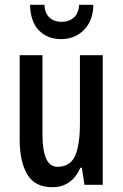

<svg xmlns="http://www.w3.org/2000/svg" viewBox="-20 -770 511 800"><path d="M408 -540V0H332L321 -71H315Q279 10 198 10Q125 10 93.5 -43.5Q62 -97 62 -188V-540H157V-210Q157 -75 219 -75Q272 -75 292.5 -120Q313 -165 313 -256V-540ZM369 -750Q368 -684 330 -645.5Q292 -607 235 -607Q178 -607 142.5 -643Q107 -679 105 -750H165Q167 -714 186.5 -696.5Q206 -679 237 -679Q267 -679 287 -696Q307 -713 310 -750Z"/></svg>

Font: Noto Sans Telugu ExtraCondensed Medium
Style: Regular
Weight: 500
Width: 2
Designer: Jelle Bosma - Monotype Design Team
Foundry: Monotype Imaging Inc.
Version: Version 2.005; ttfautohint (v1.8.4.7-5d5b)